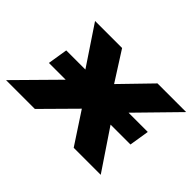

<svg xmlns="http://www.w3.org/2000/svg" viewBox="-139 -703 909 909"><g transform="rotate(45 316.0 -248.0)"><path d="M-39 0 249 -292 250 -213 61 -496H242L349 -328H316L479 -496H671L394 -213L398 -293L595 0H414L296 -180H332L154 0ZM47 -201 63 -301H609L593 -201Z"/></g></svg>

Font: Nunito Sans 10pt SemiExpanded ExtraBold
Style: Italic
Weight: 800
Width: 6
Italic angle: -9°
Designer: Vernon Adams
Foundry: Vernon Adams
Version: Version 3.101;gftools[0.9.27]